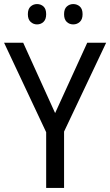

<svg xmlns="http://www.w3.org/2000/svg" viewBox="-20 -924 542 944"><path d="M251 -368 409 -714H502L295 -277V0H207V-274L0 -714H94ZM117 -854Q117 -880 130.5 -892Q144 -904 162 -904Q181 -904 194 -892Q207 -880 207 -854Q207 -829 194 -816.5Q181 -804 162 -804Q144 -804 130.5 -816.5Q117 -829 117 -854ZM295 -854Q295 -880 308.5 -892Q322 -904 340 -904Q359 -904 372.5 -892Q386 -880 386 -854Q386 -829 372.5 -816.5Q359 -804 340 -804Q321 -804 308 -816.5Q295 -829 295 -854Z"/></svg>

Font: Noto Sans Hebrew SemiCondensed
Style: Regular
Weight: 400
Width: 4
Designer: Monotype Design Team
Foundry: Monotype Imaging Inc.
Version: Version 2.003